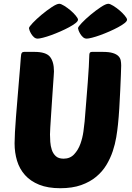

<svg xmlns="http://www.w3.org/2000/svg" viewBox="-20 -984 699 1014"><path d="M603 -326Q600 -296 594 -259.5Q588 -223 575.5 -185.5Q563 -148 542 -113Q521 -78 488 -50.5Q455 -23 408.5 -6.5Q362 10 298 10Q233 10 187 -8.5Q141 -27 112 -59.5Q83 -92 70 -135Q57 -178 57 -227Q57 -249 59 -286.5Q61 -324 64.5 -368Q68 -412 72 -459.5Q76 -507 79.5 -550Q83 -593 86 -627.5Q89 -662 90 -680Q91 -699 95 -704.5Q99 -710 107 -710H162Q223 -710 244 -684Q265 -658 265 -607Q265 -604 263.5 -580.5Q262 -557 259.5 -523Q257 -489 254.5 -449Q252 -409 249.5 -373Q247 -337 245.5 -310Q244 -283 244 -274Q244 -257 245.5 -235Q247 -213 253.5 -193Q260 -173 274.5 -159.5Q289 -146 316 -146Q350 -146 371.5 -169Q393 -192 404.5 -224Q416 -256 420.5 -289Q425 -322 427 -343Q431 -394 435.5 -448Q440 -502 443.5 -549Q447 -596 449 -631Q451 -666 451 -679Q451 -699 454 -704.5Q457 -710 467 -710H522Q556 -710 575.5 -704Q595 -698 605 -688Q615 -678 617.5 -665Q620 -652 620 -638Q620 -625 618.5 -589Q617 -553 615 -507Q613 -461 610 -412Q607 -363 603 -326ZM179 -780Q168 -780 159.5 -787.5Q151 -795 145 -805Q139 -815 136 -823.5Q133 -832 133 -835Q133 -842 153 -863Q173 -884 200 -906.5Q227 -929 253.5 -946.5Q280 -964 293 -964Q302 -964 319 -953.5Q336 -943 352 -929.5Q368 -916 380 -901.5Q392 -887 392 -880Q392 -872 378.5 -861.5Q365 -851 344.5 -840Q324 -829 299 -818Q274 -807 250.5 -798.5Q227 -790 207.5 -785Q188 -780 179 -780ZM438 -780Q427 -780 418.5 -787.5Q410 -795 404 -805Q398 -815 395 -823.5Q392 -832 392 -835Q392 -842 412 -863Q432 -884 459 -906.5Q486 -929 512.5 -946.5Q539 -964 552 -964Q561 -964 578 -953.5Q595 -943 611 -929.5Q627 -916 639 -901.5Q651 -887 651 -880Q651 -872 637.5 -861.5Q624 -851 603.5 -840Q583 -829 558 -818Q533 -807 509.5 -798.5Q486 -790 466.5 -785Q447 -780 438 -780Z"/></svg>

Font: Poetsen One
Style: Regular
Weight: 400
Designer: Pablo Impallari, Rodrigo Fuenzalida
Foundry: Pablo Impallari, Rodrigo Fuenzalida
Version: Version 1.001; ttfautohint (v0.93) -l 8 -r 50 -G 200 -x 14 -